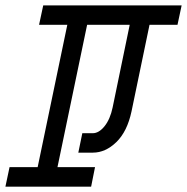

<svg xmlns="http://www.w3.org/2000/svg" viewBox="-36 -704 705 724"><path d="M307.6 0H-15.6L0 -73.7H106L217.8 -610.4H111.3L127 -683.6H648.9L633.3 -610.4H527.8L460 -284.2Q443.8 -208 402.8 -168.2Q361.8 -128.4 314 -128.4H259.3L274.4 -201.7H314Q336.9 -201.7 358.2 -228Q379.4 -254.4 388.7 -298.8L453.1 -610.4H292.5L180.7 -73.7H322.3Z"/></svg>

Font: Anka/Coder
Style: Italic
Weight: 400
Italic angle: -12°
Monospace: yes
Version: Version 001.100